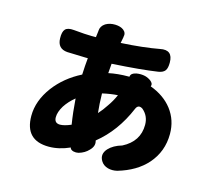

<svg xmlns="http://www.w3.org/2000/svg" viewBox="-101 -803 1096 968"><g transform="rotate(15 446.5 -319.0)"><path d="M538 34Q513 27 501 7Q481 -26 509 -57Q533 -83 578 -96Q662 -139 662 -226Q662 -273 627 -302Q603 -317 592 -291Q538 -163 442 -86Q442 -85 442 -84Q450 -58 426 -34Q406 -12 374 -3Q361 0 348 -3Q333 -7 330 -17Q330 -18 330 -19Q274 6 221 6Q96 6 96 -122Q96 -201 152 -276Q205 -346 290 -389Q292 -436 296 -476H284Q265 -476 221 -478Q199 -479 188 -479Q136 -483 135 -537Q134 -571 146.5 -584.5Q159 -598 191 -595Q255 -589 284 -589H308L312 -621Q312 -622 312 -623Q313 -648 336 -663Q358 -676 387 -675Q414 -674 430 -662Q448 -648 442 -626Q442 -625 442 -624Q440 -615 436 -593Q555 -600 635 -615Q701 -629 701 -561Q701 -533 692 -520Q682 -506 657 -502Q571 -489 419 -480Q418 -472 417 -455Q416 -438 415 -430Q462 -440 518 -440H523Q523 -441 523 -442Q526 -460 553 -465Q575 -469 598 -464Q616 -459 629 -449Q645 -436 640 -423Q640 -422 639 -421Q712 -394 753 -341Q795 -286 795 -214Q795 -122 736 -55Q682 6 586 34Q561 40 538 34ZM247 -116Q269 -116 304 -131Q294 -193 289 -264Q257 -238 237 -207Q217 -174 217 -147Q217 -116 247 -116ZM417 -222Q438 -245 456 -273Q476 -301 491 -335Q455 -333 411 -323Q412 -267 417 -222Z"/></g></svg>

Font: GenSenRounded TW H
Style: Regular
Weight: 900
Version: Version 1.501;PS 1;hotconv 16.6.51;makeotf.lib2.5.65220